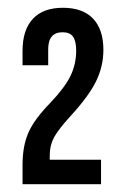

<svg xmlns="http://www.w3.org/2000/svg" viewBox="-20 -825 322 494"><path d="M38 -401Q38 -449 53 -483.5Q68 -518 110 -561Q147 -600 161.5 -630Q176 -660 176 -695Q176 -719 168 -730.5Q160 -742 141 -742Q104 -742 104 -698V-657H38V-694Q38 -748 64.5 -776.5Q91 -805 142 -805Q193 -805 219.5 -777Q246 -749 246 -697Q246 -654 227 -615.5Q208 -577 162 -527Q130 -492 119 -471.5Q108 -451 108 -426V-414H240V-351H38Z"/></svg>

Font: Booming Bebas 2
Style: Regular
Weight: 400
Designer: Ryoichi Tsunekawa
Foundry: Ryoichi Tsunekawa
Version: Version 2.000